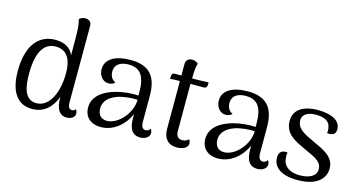

<svg xmlns="http://www.w3.org/2000/svg" viewBox="-79 -1062 2630 1407"><g transform="rotate(15 1236.5 -358.5)"><path d="M528 -69C521 -56 509 -54 501 -54C482 -54 470 -69 470 -105L471 -686C471 -714 451 -730 424 -730C401 -730 385 -719 378 -712C389 -674 391 -625 391 -575L392 -441C371 -492 323 -521 254 -521C118 -521 44 -412 44 -230C44 -120 75 13 216 13C306 13 364 -43 395 -127V-120C395 -39 420 8 477 8C513 8 539 -10 539 -37C539 -47 536 -58 528 -69ZM236 -36C144 -36 129 -136 129 -233C129 -392 178 -474 267 -474C369 -474 390 -385 390 -304C390 -159 335 -36 236 -36Z M1095 -73C1088 -59 1072 -52 1062 -52C1039 -52 1026 -69 1026 -105V-305C1026 -452 963 -521 825 -521C709 -521 634 -480 634 -401C634 -356 663 -313 709 -313C725 -313 745 -318 757 -333C726 -344 714 -377 714 -404C714 -467 768 -485 818 -485C910 -485 945 -426 945 -310V-284C894 -287 832 -282 777 -267C681 -241 611 -187 611 -105C611 -35 658 11 736 11C828 11 906 -50 949 -143V-114C949 -28 979 10 1036 10C1075 10 1106 -12 1106 -42C1106 -50 1103 -62 1095 -73ZM772 -45C718 -43 698 -81 698 -122C698 -173 734 -211 792 -232C833 -248 900 -255 947 -252C945 -145 851 -47 772 -45Z M1332 -507H1292C1293 -561 1296 -596 1304 -622C1296 -629 1281 -640 1258 -640C1231 -640 1211 -624 1211 -596V-507H1160C1148 -507 1139 -500 1138 -485L1137 -462C1150 -464 1184 -465 1197 -465H1211V-100C1211 -30 1249 11 1312 11C1361 11 1397 -9 1397 -40C1397 -49 1394 -61 1386 -72C1379 -58 1357 -51 1339 -51C1307 -51 1291 -71 1291 -105V-427V-465H1394C1406 -465 1415 -474 1416 -488L1417 -510C1407 -509 1342 -507 1332 -507Z M1984 -73C1977 -59 1961 -52 1951 -52C1928 -52 1915 -69 1915 -105V-305C1915 -452 1852 -521 1714 -521C1598 -521 1523 -480 1523 -401C1523 -356 1552 -313 1598 -313C1614 -313 1634 -318 1646 -333C1615 -344 1603 -377 1603 -404C1603 -467 1657 -485 1707 -485C1799 -485 1834 -426 1834 -310V-284C1783 -287 1721 -282 1666 -267C1570 -241 1500 -187 1500 -105C1500 -35 1547 11 1625 11C1717 11 1795 -50 1838 -143V-114C1838 -28 1868 10 1925 10C1964 10 1995 -12 1995 -42C1995 -50 1992 -62 1984 -73ZM1661 -45C1607 -43 1587 -81 1587 -122C1587 -173 1623 -211 1681 -232C1722 -248 1789 -255 1836 -252C1834 -145 1740 -47 1661 -45Z M2229 13C2389 13 2437 -63 2437 -130C2437 -222 2346 -255 2266 -293C2199 -325 2137 -351 2137 -416C2137 -467 2186 -485 2240 -485C2304 -485 2345 -462 2350 -418C2354 -406 2354 -390 2351 -376C2361 -374 2370 -373 2380 -376C2408 -379 2417 -399 2417 -422C2417 -485 2352 -522 2243 -522C2147 -522 2063 -485 2063 -393C2063 -293 2143 -259 2221 -222C2291 -188 2361 -168 2361 -104C2361 -51 2309 -25 2236 -25C2158 -25 2110 -62 2107 -121C2105 -137 2105 -149 2109 -163C2059 -171 2043 -142 2043 -108C2043 -41 2098 13 2229 13Z"/></g></svg>

Font: Arima Koshi
Style: Regular
Weight: 400
Designer: Joana Correia and Natanael Gama
Foundry: NDISCOVER
Version: Version 1.019;PS 001.019;hotconv 1.0.88;makeotf.lib2.5.64775